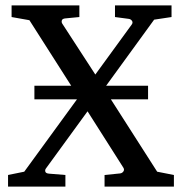

<svg xmlns="http://www.w3.org/2000/svg" viewBox="-20 -691 674 711"><path d="M390.6 -323.2 562 -55.2 624 -43V0H367.2V-43L424.8 -48.8Q432.6 -49.8 437 -56.2Q441.4 -62.5 437 -69.8L304.2 -278.8L149.9 -66.9Q146 -61.5 147.9 -55.2Q149.9 -48.8 162.1 -47.9L222.2 -43V0H9.8V-43L69.8 -55.2L265.1 -323.2H107.4V-373.5H243.7L88.9 -616.2L22.9 -627.9V-670.9H273.9V-627.9L223.1 -623Q210.9 -622.1 209 -615.5Q207 -608.9 210.9 -603L333 -415L467.8 -600.1Q473.1 -607.4 468.8 -613.8Q464.4 -620.1 457 -621.1L405.8 -627.9V-670.9H615.2V-627.9L550.8 -618.2L373 -373.5H528.3V-323.2Z"/></svg>

Font: Charis SIL
Style: Regular
Weight: 400
Foundry: SIL International
Version: Version 4.112